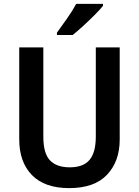

<svg xmlns="http://www.w3.org/2000/svg" viewBox="-20 -958 716 988"><path d="M596 -240Q596 -128 531 -59Q466 10 336 10Q210 10 144.5 -57Q79 -124 79 -241V-714H203V-254Q203 -169 237 -133Q271 -97 339 -97Q409 -97 441 -135.5Q473 -174 473 -255V-714H596ZM510 -928Q495 -909 467 -881Q439 -853 408.5 -825Q378 -797 354 -778H273V-790Q297 -823 325.5 -863.5Q354 -904 372 -938H510Z"/></svg>

Font: Noto Sans Sinhala SemiCondensed SemiBold
Style: Regular
Weight: 600
Width: 4
Designer: Jelle Bosma - Monotype Design Team
Foundry: Monotype Imaging Inc.
Version: Version 2.006; ttfautohint (v1.8.4.7-5d5b)